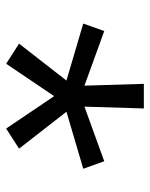

<svg xmlns="http://www.w3.org/2000/svg" viewBox="50 -834 499 640"><g transform="rotate(90 300.0 -513.5)"><path d="M192 -284 125 -327 248 -485 58 -541 83 -611 265 -545 259 -743H341L335 -545L517 -611L542 -541L352 -485L475 -327L408 -284L300 -444Z"/></g></svg>

Font: Iosevka Fixed Extended
Style: Regular
Weight: 400
Width: 7
Monospace: yes
Designer: Belleve Invis
Foundry: Belleve Invis
Version: Version 24.1.1; ttfautohint (v1.8.4)